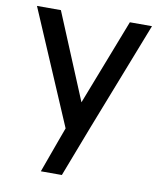

<svg xmlns="http://www.w3.org/2000/svg" viewBox="-80 -565 695 830"><g transform="rotate(10 267.5 -150.5)"><path d="M208 56.2 229 -1 15.1 -501H120.1L276.9 -124L422.9 -501H520Q491.2 -426.8 434.3 -281.2Q377.4 -135.7 332.5 -20.3Q287.6 95.2 248 200.2H155.8Q172.9 152.3 208 56.2Z"/></g></svg>

Font: Perun
Style: Regular
Weight: 400
Version: Version 1.0000